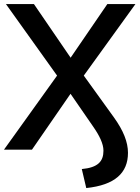

<svg xmlns="http://www.w3.org/2000/svg" viewBox="-25 -739 692 948"><path d="M400.9 189.5C542.5 174.8 606.9 114.7 606.9 15.6C606.9 -37.6 584 -94.7 537.6 -159.2L388.7 -365.7L643.6 -718.8H504.9L323.7 -454.1L142.6 -718.8H4.4L256.8 -365.7L-5.4 0H132.8L323.2 -275.9L435.1 -113.8C465.8 -69.8 485.8 -29.3 485.8 4.9C485.8 57.6 459 88.4 378.9 95.7Z"/></svg>

Font: Winston Medium
Style: Regular
Weight: 500
Designer: Vernon Adams, Kim Jin-seong, David Berlow, Cristiano Sobral
Foundry: The Winston Project Authors
Version: Version 3.004